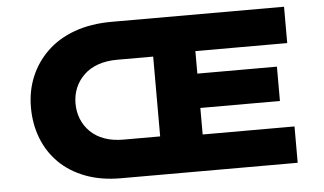

<svg xmlns="http://www.w3.org/2000/svg" viewBox="-50 -779 1450 858"><g transform="rotate(-5 675.5 -350.0)"><path d="M459 0Q370 0 300.5 -26.5Q231 -53 183.5 -100Q136 -147 111 -211Q86 -275 86 -350Q86 -424 112.5 -487.5Q139 -551 189 -599Q239 -647 312 -673.5Q385 -700 479 -700H1252V-537H840V-436H1197V-282H840V-163H1252V0ZM286 -350Q286 -313 299 -280.5Q312 -248 337.5 -223Q363 -198 400 -184.5Q437 -171 486 -171H650V-529H489Q440 -529 402 -515.5Q364 -502 338 -476.5Q312 -451 299 -419Q286 -387 286 -350Z"/></g></svg>

Font: Lexend Giga ExtraBold
Style: Regular
Weight: 800
Designer: Bonnie Shaver-Troup, Thomas Jockin
Foundry: Lexend
Version: Version 1.007